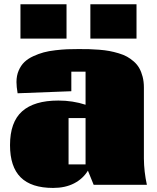

<svg xmlns="http://www.w3.org/2000/svg" viewBox="-20 -882 748 916"><path d="M27.8 0ZM631.3 -861.8V-697.8H411.1V-861.8ZM297.4 -861.8V-697.8H77.6V-861.8ZM307.1 -318.8V-97.7H388.2V-318.8ZM666.5 -125.5Q667 -63 680.7 -0.5H426.8L399.4 -67.9Q376 -29.3 333.7 -7.3Q291.5 14.6 233.4 14.6Q129.4 14.6 78.6 -35.9Q27.8 -86.4 27.8 -189.5Q27.8 -299.3 85.4 -350.8Q143.1 -402.3 258.3 -402.3Q327.1 -402.3 388.2 -382.3V-540H320.3V-446.8L64 -437Q58.6 -468.3 58.6 -490.7Q58.6 -521 69.1 -545.4Q79.6 -569.8 96.4 -585.9Q113.3 -602.1 138.7 -613.8Q164.1 -625.5 188.5 -632.1Q212.9 -638.7 244.6 -642.3Q276.4 -646 300.3 -647Q324.2 -647.9 353.5 -647.9Q381.8 -647.9 403.8 -647.5Q425.8 -647 453.1 -644.8Q480.5 -642.6 501.5 -638.7Q522.5 -634.8 545.7 -627.9Q568.8 -621.1 585.7 -611.8Q602.5 -602.5 618.4 -588.6Q634.3 -574.7 644.3 -557.1Q654.3 -539.6 660.4 -516.1Q666.5 -492.7 666.5 -464.8Z"/></svg>

Font: Coda
Style: Heavy
Weight: 800
Version: Version 2.000; ttfautohint (v0.8) -r 50 -G 200 -x